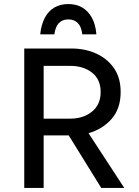

<svg xmlns="http://www.w3.org/2000/svg" viewBox="-20 -930 690 950"><path d="M100 0V-690H333Q401 -690 456 -665Q511 -640 544 -592.5Q577 -545 577 -475Q577 -393 532.5 -342Q488 -291 418 -271L595 0H481L320 -260H196V0ZM196 -343H328Q392 -343 435 -377.5Q478 -412 478 -475Q478 -537 435.5 -570.5Q393 -604 328 -604H196ZM457 -760H387Q383 -798 365 -816Q347 -834 318 -834Q289 -834 271.5 -816Q254 -798 249 -760H179Q184 -809 202 -842.5Q220 -876 249.5 -893Q279 -910 318 -910Q357 -910 386.5 -893Q416 -876 434.5 -842.5Q453 -809 457 -760Z"/></svg>

Font: Radio Canada
Style: Regular
Weight: 400
Designer: Charles Daoud, Etienne Aubert Bonn, Alexandre Saumier Demers, Jacques Le Bailly
Foundry: Radio-Canada
Version: Version 2.104;gftools[0.9.28.dev5+ged2979d]